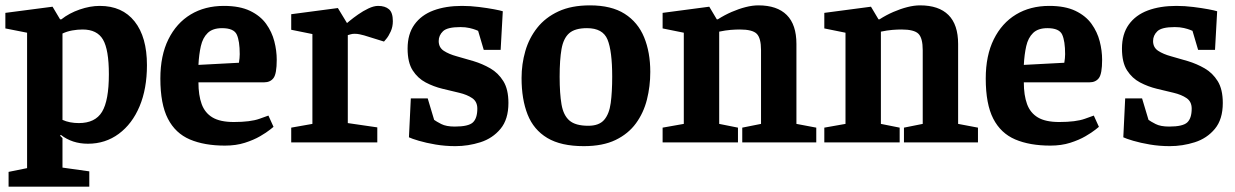

<svg xmlns="http://www.w3.org/2000/svg" viewBox="-25 -531 4604 716"><path d="M7 165V110L76 96V-409L-5 -425V-483L171 -506L199 -459H204Q233 -482 272 -495.5Q311 -509 347 -509Q431 -509 477 -451Q523 -393 523 -288Q523 -200 495.5 -134.5Q468 -69 418 -32Q368 5 303 5Q244 5 202 -28L199 -25L208 -16V94L308 108V165ZM269 -72Q330 -72 355.5 -114Q381 -156 381 -254Q381 -346 359 -383.5Q337 -421 283 -421Q264 -421 244.5 -417.5Q225 -414 208 -406V-84Q221 -78 236.5 -75Q252 -72 269 -72Z M814 12Q737 12 683 -11Q629 -34 601 -88.5Q573 -143 573 -238Q573 -324 603 -384.5Q633 -445 686 -477Q739 -509 810 -509Q869 -509 907.5 -490.5Q946 -472 967.5 -442Q989 -412 998 -377Q1007 -342 1007 -308Q1007 -256 995 -240Q983 -224 960 -224H715Q715 -176 727 -143Q739 -110 767.5 -93Q796 -76 847 -76Q909 -76 942.5 -88Q976 -100 976 -100L995 -58Q995 -58 982 -47.5Q969 -37 945 -23Q921 -9 888 1.5Q855 12 814 12ZM715 -289 866 -297Q869 -315 869 -329Q869 -378 858 -402Q847 -426 803 -426Q768 -426 749.5 -408Q731 -390 724 -359Q717 -328 715 -289Z M1061 -55 1140 -69V-404L1061 -420V-478L1235 -501L1269 -445Q1269 -445 1280.5 -454.5Q1292 -464 1310.5 -477Q1329 -490 1349 -499.5Q1369 -509 1385 -509Q1411 -509 1425.5 -496.5Q1440 -484 1440 -452Q1440 -431 1432 -413.5Q1424 -396 1415.5 -386Q1407 -376 1407 -376L1333 -399Q1325 -401 1316.5 -403Q1308 -405 1297 -405Q1289 -405 1282.5 -403Q1276 -401 1272 -400V-72L1382 -56V0H1061Z M1507 -164H1570L1594 -84Q1602 -78 1620.5 -68.5Q1639 -59 1671 -59Q1722 -59 1738.5 -74.5Q1755 -90 1755 -126Q1755 -152 1736 -165Q1717 -178 1687.5 -185Q1658 -192 1625 -200Q1592 -208 1562.5 -223.5Q1533 -239 1514 -268.5Q1495 -298 1495 -350Q1495 -404 1520.5 -439.5Q1546 -475 1591.5 -492Q1637 -509 1698 -509Q1729 -509 1761 -505Q1793 -501 1817 -496.5Q1841 -492 1850 -489L1842 -345H1779L1758 -416Q1758 -416 1749.5 -419.5Q1741 -423 1726 -426.5Q1711 -430 1692 -430Q1643 -430 1627 -414.5Q1611 -399 1611 -378Q1611 -354 1630 -341.5Q1649 -329 1678.5 -321Q1708 -313 1741 -303Q1774 -293 1803.5 -276Q1833 -259 1852 -228.5Q1871 -198 1871 -147Q1871 -86 1841.5 -50.5Q1812 -15 1766.5 -0.5Q1721 14 1673 14Q1635 14 1599.5 8Q1564 2 1537 -6Q1510 -14 1500 -19Z M2152 14Q2067 14 2016 -16.5Q1965 -47 1942.5 -104Q1920 -161 1920 -240Q1920 -292 1934 -340.5Q1948 -389 1978.5 -427.5Q2009 -466 2057.5 -488.5Q2106 -511 2175 -511Q2255 -511 2304.5 -479.5Q2354 -448 2377 -392Q2400 -336 2400 -263Q2400 -209 2387.5 -159.5Q2375 -110 2346.5 -71Q2318 -32 2270.5 -9Q2223 14 2152 14ZM2169 -62Q2209 -62 2228 -84Q2247 -106 2252.5 -147Q2258 -188 2258 -245Q2258 -341 2240.5 -383.5Q2223 -426 2164 -426Q2119 -426 2097.5 -407Q2076 -388 2069 -348Q2062 -308 2062 -245Q2062 -182 2069 -141.5Q2076 -101 2098.5 -81.5Q2121 -62 2169 -62Z M2446 0V-55L2525 -69V-409L2446 -425V-483L2620 -506L2648 -459H2652Q2677 -475 2703.5 -486.5Q2730 -498 2755.5 -504.5Q2781 -511 2803 -511Q2873 -511 2909 -475Q2945 -439 2945 -367V-69L3019 -55V0H2743V-55L2813 -69V-344Q2813 -389 2797 -405Q2781 -421 2734 -421Q2718 -421 2699.5 -419.5Q2681 -418 2657 -413V-69L2727 -55V0Z M3049 0V-55L3128 -69V-409L3049 -425V-483L3223 -506L3251 -459H3255Q3280 -475 3306.5 -486.5Q3333 -498 3358.5 -504.5Q3384 -511 3406 -511Q3476 -511 3512 -475Q3548 -439 3548 -367V-69L3622 -55V0H3346V-55L3416 -69V-344Q3416 -389 3400 -405Q3384 -421 3337 -421Q3321 -421 3302.5 -419.5Q3284 -418 3260 -413V-69L3330 -55V0Z M3892 12Q3815 12 3761 -11Q3707 -34 3679 -88.5Q3651 -143 3651 -238Q3651 -324 3681 -384.5Q3711 -445 3764 -477Q3817 -509 3888 -509Q3947 -509 3985.5 -490.5Q4024 -472 4045.5 -442Q4067 -412 4076 -377Q4085 -342 4085 -308Q4085 -256 4073 -240Q4061 -224 4038 -224H3793Q3793 -176 3805 -143Q3817 -110 3845.5 -93Q3874 -76 3925 -76Q3987 -76 4020.5 -88Q4054 -100 4054 -100L4073 -58Q4073 -58 4060 -47.5Q4047 -37 4023 -23Q3999 -9 3966 1.5Q3933 12 3892 12ZM3793 -289 3944 -297Q3947 -315 3947 -329Q3947 -378 3936 -402Q3925 -426 3881 -426Q3846 -426 3827.5 -408Q3809 -390 3802 -359Q3795 -328 3793 -289Z M4171 -164H4234L4258 -84Q4266 -78 4284.5 -68.5Q4303 -59 4335 -59Q4386 -59 4402.5 -74.5Q4419 -90 4419 -126Q4419 -152 4400 -165Q4381 -178 4351.5 -185Q4322 -192 4289 -200Q4256 -208 4226.5 -223.5Q4197 -239 4178 -268.5Q4159 -298 4159 -350Q4159 -404 4184.5 -439.5Q4210 -475 4255.5 -492Q4301 -509 4362 -509Q4393 -509 4425 -505Q4457 -501 4481 -496.5Q4505 -492 4514 -489L4506 -345H4443L4422 -416Q4422 -416 4413.5 -419.5Q4405 -423 4390 -426.5Q4375 -430 4356 -430Q4307 -430 4291 -414.5Q4275 -399 4275 -378Q4275 -354 4294 -341.5Q4313 -329 4342.5 -321Q4372 -313 4405 -303Q4438 -293 4467.5 -276Q4497 -259 4516 -228.5Q4535 -198 4535 -147Q4535 -86 4505.5 -50.5Q4476 -15 4430.5 -0.5Q4385 14 4337 14Q4299 14 4263.5 8Q4228 2 4201 -6Q4174 -14 4164 -19Z"/></svg>

Font: Faustina VF Beta
Style: Regular
Weight: 400
Designer: Alfonso Garcia
Foundry: Omnibus-Type
Version: Version 1.006